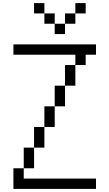

<svg xmlns="http://www.w3.org/2000/svg" viewBox="-20 -1220 707 1240"><path d="M600 -933.3V-866.7H533.3V-800H466.7V-866.7H66.7V-933.3ZM600 -66.7V0H66.7V-133.3H133.3V-66.7ZM133.3 -133.3V-266.7H200V-133.3ZM266.7 -266.7H200V-400H266.7ZM266.7 -400V-533.3H333.3V-400ZM266.7 -1133.3H333.3V-1066.7H266.7ZM266.7 -1200V-1133.3H200V-1200ZM400 -666.7V-533.3H333.3V-666.7ZM400 -800H466.7V-666.7H400ZM400 -1000H333.3V-1066.7H400ZM400 -1066.7V-1133.3H466.7V-1066.7ZM533.3 -1133.3H466.7V-1200H533.3Z"/></svg>

Font: Galmuri14 Regular
Style: Regular
Weight: 400
Designer: Lee Minseo (quiple)
Version: Version 2.399;hotconv 1.1.1;makeotfexe 2.6.0 DEVELOPMENT